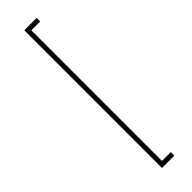

<svg xmlns="http://www.w3.org/2000/svg" viewBox="-271 -735 769 769"><g transform="rotate(-45 114.0 -350.0)"><path d="M97 40V-740H167V-720H117V20H167V40Z"/></g></svg>

Font: Raleway Thin
Style: Regular
Weight: 100
Designer: Matt McInerney, Pablo Impallari, Rodrigo Fuenzalida
Foundry: Matt McInerney, Pablo Impallari, Rodrigo Fuenzalida
Version: Version 4.026